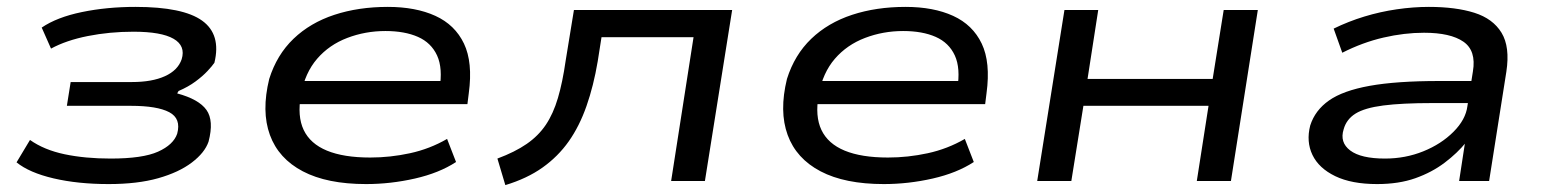

<svg xmlns="http://www.w3.org/2000/svg" viewBox="-20 -525 4493 557"><path d="M295 9Q206 9 135.5 -7.5Q65 -24 28 -54L67 -119Q108 -90 167.5 -77.5Q227 -65 301 -65Q394 -65 438.5 -85Q483 -105 494 -137Q506 -181 471 -199.5Q436 -218 360 -218H174L185 -287H363Q421 -287 458.5 -304Q496 -321 507 -353Q519 -392 483.5 -412.5Q448 -433 367 -433Q298 -433 235 -420.5Q172 -408 128 -384L101 -445Q145 -475 217.5 -490Q290 -505 373 -505Q511 -505 566.5 -465Q622 -425 602 -343Q596 -334 582 -319Q568 -304 547 -288.5Q526 -273 498 -261L494 -254Q557 -237 579 -206Q601 -175 585 -114Q574 -82 536.5 -53.5Q499 -25 439 -8Q379 9 295 9Z M1042 9Q929 9 858.5 -28Q788 -65 763 -133.5Q738 -202 761 -296Q783 -366 831.5 -412.5Q880 -459 950 -482Q1020 -505 1105 -505Q1186 -505 1243 -479Q1300 -453 1326 -398.5Q1352 -344 1340 -255L1336 -223H824L835 -290H1284L1255 -267Q1265 -327 1248 -364Q1231 -401 1192.5 -418Q1154 -435 1098 -435Q1040 -435 987.5 -415Q935 -395 900 -354.5Q865 -314 853 -251V-249Q842 -188 861 -148Q880 -108 928.5 -88Q977 -68 1054 -68Q1112 -68 1169.5 -80.5Q1227 -93 1277 -122L1303 -55Q1254 -23 1183.5 -7Q1113 9 1042 9Z M1446 12 1423 -65Q1474 -84 1508 -107.5Q1542 -131 1563.5 -163Q1585 -195 1598.5 -240.5Q1612 -286 1621 -349L1645 -496H2104L2025 0H1927L1992 -417H1725L1714 -347Q1702 -276 1681.5 -217.5Q1661 -159 1630 -115Q1599 -71 1554 -39Q1509 -7 1446 12Z M2544 9Q2431 9 2360.5 -28Q2290 -65 2265 -133.5Q2240 -202 2263 -296Q2285 -366 2333.5 -412.5Q2382 -459 2452 -482Q2522 -505 2607 -505Q2688 -505 2745 -479Q2802 -453 2828 -398.5Q2854 -344 2842 -255L2838 -223H2326L2337 -290H2786L2757 -267Q2767 -327 2750 -364Q2733 -401 2694.5 -418Q2656 -435 2600 -435Q2542 -435 2489.5 -415Q2437 -395 2402 -354.5Q2367 -314 2355 -251V-249Q2344 -188 2363 -148Q2382 -108 2430.5 -88Q2479 -68 2556 -68Q2614 -68 2671.5 -80.5Q2729 -93 2779 -122L2805 -55Q2756 -23 2685.5 -7Q2615 9 2544 9Z M2989 0 3068 -496H3166L3135 -296H3498L3530 -496H3629L3551 0H3452L3486 -218H3123L3088 0Z M3975 9Q3901 9 3853.5 -14Q3806 -37 3787.5 -75.5Q3769 -114 3781 -161Q3795 -205 3835.5 -233.5Q3876 -262 3953.5 -276Q4031 -290 4155 -290H4269L4259 -226H4136Q4047 -226 3993 -219Q3939 -212 3912.5 -195.5Q3886 -179 3878 -150Q3866 -112 3897 -88.5Q3928 -65 3998 -65Q4057 -65 4109 -86Q4161 -107 4196.5 -142.5Q4232 -178 4237 -217L4253 -318Q4263 -378 4225.5 -404Q4188 -430 4111 -430Q4054 -430 3993.5 -416Q3933 -402 3874 -372L3849 -442Q3892 -463 3938 -477Q3984 -491 4032 -498Q4080 -505 4125 -505Q4203 -505 4257 -488Q4311 -471 4336 -430Q4361 -389 4350 -317L4300 0H4213L4230 -111L4233 -112Q4208 -81 4171 -53Q4134 -25 4086 -8Q4038 9 3975 9Z"/></svg>

Font: Nunito Sans 7pt Expanded
Style: Italic
Weight: 400
Width: 7
Italic angle: -9°
Designer: Vernon Adams
Foundry: Vernon Adams
Version: Version 3.101;gftools[0.9.27]